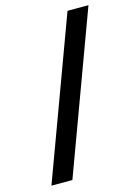

<svg xmlns="http://www.w3.org/2000/svg" viewBox="-117 -811 635 894"><g transform="rotate(-15 200.5 -364.5)"><path d="M401 -748Q330 -556 259.5 -364.5Q189 -173 118 19H17Q88 -173 158.5 -364.5Q229 -556 300 -748Z"/></g></svg>

Font: Josefin Sans Thin SemiBold
Style: Regular
Weight: 600
Version: Version 2.000